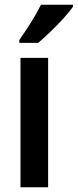

<svg xmlns="http://www.w3.org/2000/svg" viewBox="-20 -786 326 806"><path d="M182 0H66V-543H182ZM286 -757Q272 -737 246.5 -709Q221 -681 192 -653Q163 -625 140 -606H61V-618Q87 -655 111 -693.5Q135 -732 152 -766H286Z"/></svg>

Font: Noto Sans Devanagari Condensed SemiBold
Style: Regular
Weight: 600
Width: 3
Designer: Jelle Bosma - Monotype Design Team
Foundry: Monotype Imaging Inc.
Version: Version 2.004; ttfautohint (v1.8.4.7-5d5b)